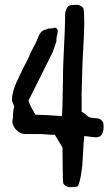

<svg xmlns="http://www.w3.org/2000/svg" viewBox="-20 -678 453 802"><path d="M208 -563C206 -557 177 -562 174 -555C164 -554 150 -547 143 -531L133 -507C126 -489 113 -472 103 -446C96 -428 86 -412 75 -390L61 -360C47 -331 29 -293 30 -257L40 -232C33 -214 35 -197 34 -183C23 -156 53 -118 87 -118H156C162 -118 194 -114 209 -115L241 -62C241 -61 242 85 244 85C244 94 260 104 272 104C273 104 302 103 302 101C311 101 321 43 321 31C325 31 329 -111 333 -110C337 -110 388 -101 389 -106C409 -107 415 -136 412 -160C413 -169 401 -181 390 -183C385 -184 362 -186 357 -187C344 -189 334 -209 321 -210V-287C321 -296 324 -390 324 -399C326 -461 332 -525 332 -588C332 -589 331 -639 329 -639C329 -648 313 -658 301 -658C300 -658 271 -657 271 -655C262 -655 252 -632 252 -620C252 -530 243 -437 243 -345L241 -240L239 -193L195 -196C189 -196 148 -199 128 -199C128 -199 96 -251 100 -260C132 -325 164 -386 196 -452C196 -453 200 -459 200 -460C207 -480 209 -487 215 -503C217 -508 214 -518 218 -529C221 -545 227 -558 208 -563Z"/></svg>

Font: Reckless Catfish
Style: Fax
Weight: 400
Foundry: Cannot Into Space Fonts
Version: Version 0.2894